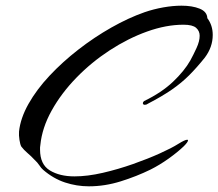

<svg xmlns="http://www.w3.org/2000/svg" viewBox="-20 -624 769 676"><path d="M293 32Q250 32 209 18.5Q168 5 132 -26Q125 -32 118.5 -42Q112 -52 101 -62Q90 -74 77 -85Q64 -96 55 -108Q51 -115 48.5 -131.5Q46 -148 47 -161Q52 -208 80.5 -258.5Q109 -309 154.5 -357.5Q200 -406 256 -449.5Q312 -493 372 -527Q432 -561 489 -581Q521 -592 555 -598Q589 -604 619 -604Q657 -604 683 -593.5Q709 -583 710 -560Q729 -535 729 -501Q729 -458 701 -421Q673 -386 646 -359Q619 -332 585 -308.5Q551 -285 501 -259Q496 -255 490 -255Q483 -255 483 -261Q483 -264 487 -268Q549 -298 589 -336Q629 -374 650 -411Q661 -431 672 -455Q683 -479 683 -498Q683 -515 670.5 -526Q658 -537 626 -537Q565 -537 498 -513Q431 -489 366.5 -447Q302 -405 249 -350.5Q196 -296 162 -235Q128 -174 122 -113Q121 -109 121 -105Q121 -101 121 -97Q121 -45 155.5 -24Q190 -3 242 -3Q288 -3 342 -15.5Q396 -28 448.5 -46.5Q501 -65 543 -84Q585 -103 607 -117Q620 -125 627.5 -128.5Q635 -132 639 -132Q642 -132 642 -130Q642 -124 627 -109Q605 -88 573.5 -65.5Q542 -43 510 -27Q461 -3 405 14.5Q349 32 293 32Z"/></svg>

Font: The Nautigal
Style: Bold
Weight: 700
Designer: Robert E. Leuschke
Foundry: Robert E. Leuschke
Version: Version 1.100; ttfautohint (v1.8.3)